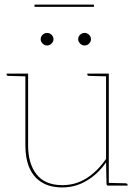

<svg xmlns="http://www.w3.org/2000/svg" viewBox="-20 -812 600 840"><path d="M253 8Q199 8 163 -14Q127 -36 109 -77Q91 -118 91 -176V-490H103V-176Q103 -96 140 -49Q177 -2 253 -2Q311 -2 359 -32.5Q407 -63 444 -117V-490H456V0H453Q446 0 446 -8L444 -102Q411 -53 361 -22.5Q311 8 253 8ZM453 0 454 -12 531 -10Q533 -10 535.5 -8.5Q538 -7 538 -5V0ZM94 -490 93 -478 16 -480Q14 -480 11.5 -481.5Q9 -483 9 -485V-490ZM447 -490 446 -478 369 -480Q367 -480 364.5 -481.5Q362 -483 362 -485V-490ZM214 -640Q214 -630 205.5 -621.5Q197 -613 186 -613Q175 -613 166.5 -621.5Q158 -630 158 -640Q158 -652 166.5 -660Q175 -668 186 -668Q197 -668 205.5 -660Q214 -652 214 -640ZM378 -640Q378 -630 370 -621.5Q362 -613 350 -613Q339 -613 330.5 -621.5Q322 -630 322 -640Q322 -652 330.5 -660Q339 -668 350 -668Q361 -668 369.5 -660Q378 -652 378 -640ZM131 -782V-792H391V-782Z"/></svg>

Font: Aleo Thin
Style: Regular
Weight: 250
Designer: Alessio Laiso
Foundry: Alessio Laiso
Version: Version 2.001;gftools[0.9.29]